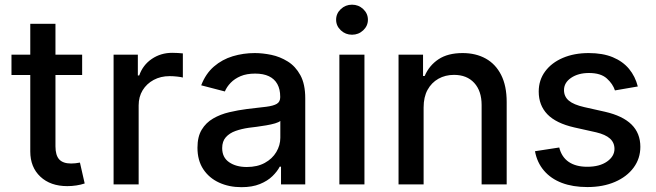

<svg xmlns="http://www.w3.org/2000/svg" viewBox="-20 -776 2760 808"><path d="M325.7 -545.9V-460.4H28.3V-545.9ZM107.4 -675.8H213.4V-160.2Q213.4 -122.6 229.2 -105.2Q245.1 -87.9 279.3 -87.9Q287.6 -87.9 297.4 -88.9Q307.1 -89.8 316.4 -91.8L336.4 -3.9Q320.3 1.5 301.3 4.4Q282.2 7.3 263.2 7.3Q192.4 7.3 149.9 -32.5Q107.4 -72.3 107.4 -138.7Z M458 0V-545.9H560.1V-458.5H565.9Q581.1 -502.4 618.9 -528.1Q656.7 -553.7 704.6 -553.7Q714.4 -553.7 728 -553Q741.7 -552.2 749.5 -551.3V-449.7Q743.2 -451.7 726.8 -453.6Q710.4 -455.6 693.8 -455.6Q656.2 -455.6 626.7 -439.7Q597.2 -423.8 580.3 -396.2Q563.5 -368.7 563.5 -332.5V0Z M996.1 11.7Q943.8 11.7 901.9 -7.6Q859.9 -26.9 835.4 -64Q811 -101.1 811 -154.3Q811 -200.7 828.9 -230.2Q846.7 -259.8 877 -277.3Q907.2 -294.9 944.6 -303.7Q981.9 -312.5 1020.5 -317.4Q1069.8 -322.8 1100.3 -326.7Q1130.9 -330.6 1145 -339.1Q1159.2 -347.7 1159.2 -366.7V-369.1Q1159.2 -400.4 1147.2 -422.1Q1135.3 -443.8 1111.8 -455.1Q1088.4 -466.3 1053.7 -466.3Q1018.1 -466.3 992.7 -455.6Q967.3 -444.8 950.7 -427.5Q934.1 -410.2 926.3 -391.1L826.7 -417Q845.7 -466.3 880.4 -496.1Q915 -525.9 959.5 -539.3Q1003.9 -552.7 1052.2 -552.7Q1085 -552.7 1121.6 -545.2Q1158.2 -537.6 1190.9 -517.3Q1223.6 -497.1 1244.1 -459.5Q1264.6 -421.9 1264.6 -362.3V0H1162.6V-74.7H1157.2Q1147 -54.7 1126.5 -34.7Q1106 -14.6 1073.7 -1.5Q1041.5 11.7 996.1 11.7ZM1018.6 -73.2Q1063 -73.2 1094.5 -90.6Q1126 -107.9 1142.8 -136.2Q1159.7 -164.6 1159.7 -196.3V-267.1Q1153.8 -261.7 1137.5 -256.8Q1121.1 -252 1100.3 -248.5Q1079.6 -245.1 1060.1 -242.4Q1040.5 -239.7 1027.3 -238.3Q996.6 -233.9 971.2 -224.9Q945.8 -215.8 930.4 -198.5Q915 -181.2 915 -152.8Q915 -113.3 944.3 -93.3Q973.6 -73.2 1018.6 -73.2Z M1408.2 0V-545.9H1513.7V0ZM1461.4 -629.9Q1434.1 -629.9 1414.3 -648.4Q1394.5 -667 1394.5 -692.9Q1394.5 -719.2 1414.3 -737.8Q1434.1 -756.3 1461.4 -756.3Q1488.8 -756.3 1508.5 -737.8Q1528.3 -719.2 1528.3 -692.9Q1528.3 -667 1508.5 -648.4Q1488.8 -629.9 1461.4 -629.9Z M1762.7 -323.7V0H1657.2V-545.9H1760.3V-456.1H1767.1Q1786.1 -500.5 1825.4 -526.6Q1864.7 -552.7 1926.8 -552.7Q1982.4 -552.7 2024.2 -529.5Q2065.9 -506.3 2089.1 -460.4Q2112.3 -414.6 2112.3 -346.7V0H2006.8V-334Q2006.8 -393.1 1975.8 -427Q1944.8 -460.9 1890.6 -460.9Q1854 -460.9 1825 -444.6Q1795.9 -428.2 1779.3 -397.9Q1762.7 -367.7 1762.7 -323.7Z M2664.1 -412.1 2567.9 -395.5Q2559.1 -422.9 2533.7 -445.8Q2508.3 -468.8 2458.5 -468.8Q2413.6 -468.8 2383.5 -448.5Q2353.5 -428.2 2353.5 -397Q2353.5 -369.6 2373.8 -352.5Q2394 -335.4 2439 -325.2L2525.9 -305.7Q2600.6 -288.6 2637.7 -252Q2674.8 -215.3 2674.8 -158.2Q2674.8 -108.9 2646.5 -70.6Q2618.2 -32.2 2567.9 -10.5Q2517.6 11.2 2451.7 11.2Q2390.6 11.2 2344.5 -6.3Q2298.3 -23.9 2269.3 -57.9Q2240.2 -91.8 2231.4 -139.6L2333.5 -155.3Q2343.3 -115.2 2373.3 -94.7Q2403.3 -74.2 2451.2 -74.2Q2503.4 -74.2 2534.7 -96.2Q2565.9 -118.2 2565.9 -149.4Q2565.9 -175.8 2546.9 -192.9Q2527.8 -210 2488.8 -219.2L2397 -239.7Q2319.8 -257.3 2283.4 -295.2Q2247.1 -333 2247.1 -390.6Q2247.1 -439 2274.2 -475.6Q2301.3 -512.2 2348.9 -532.5Q2396.5 -552.7 2457.5 -552.7Q2516.6 -552.7 2558.8 -535.2Q2601.1 -517.6 2627.2 -486.1Q2653.3 -454.6 2664.1 -412.1Z"/></svg>

Font: Inter V
Style: Weight 500 Optical size 14.0
Weight: 500
Designer: Rasmus Andersson
Foundry: rsms
Version: Version 4.000;git-4fc901f